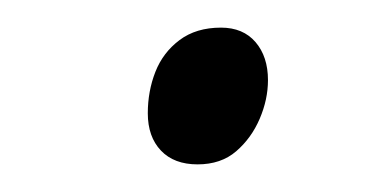

<svg xmlns="http://www.w3.org/2000/svg" viewBox="-20 -403 273 139"><path d="M123 -284Q106 -284 96.5 -294Q87 -304 87 -321Q87 -337 92.5 -351Q98 -365 110 -374Q122 -383 140 -383Q156 -383 165 -372.5Q174 -362 174 -345Q174 -331 168 -317Q162 -303 151 -293.5Q140 -284 123 -284Z"/></svg>

Font: Noto Sans Display Light
Style: Italic
Weight: 300
Italic angle: -12°
Designer: Monotype Design Team
Foundry: Monotype Imaging Inc.
Version: Version 2.003